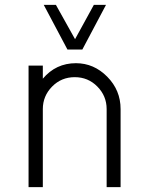

<svg xmlns="http://www.w3.org/2000/svg" viewBox="-20 -770 606 790"><path d="M318.8 -566.2H257.5L160 -750H210L288.8 -608.8L366.2 -750H416.2ZM292.5 -510Q366.2 -510 421.2 -454.4Q476.2 -398.8 476.2 -321.2V0H418.8V-321.2Q418.8 -375 380.6 -413.8Q342.5 -452.5 287.5 -452.5Q232.5 -452.5 194.4 -413.8Q156.2 -375 156.2 -321.2V0H97.5V-500H156.2V-446.2Q210 -510 292.5 -510Z"/></svg>

Font: Now Light
Style: Regular
Weight: 300
Designer: Alfredo Marco Pradil
Foundry: Alfredo Marco Pradil
Version: Version 1.002;PS 001.002;hotconv 1.0.88;makeotf.lib2.5.64775